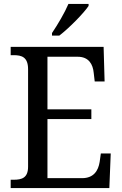

<svg xmlns="http://www.w3.org/2000/svg" viewBox="-20 -951 618 971"><path d="M243 -784V-771H280C331 -810 405 -886 428 -921V-931H326C307 -886 272 -827 243 -784ZM34 0H533L540 -175H490L484 -132C477 -88 454 -50 395 -50H220V-349H442V-398H220V-664H373C429 -664 450 -626 454 -582L459 -539H509L504 -714H34V-672H49C89 -672 122 -663 122 -601V-108C122 -51 90 -42 49 -42H34Z"/></svg>

Font: Noto Serif Armenian SemiCondensed
Style: Regular
Weight: 400
Width: 4
Designer: Monotype Design Team
Foundry: Monotype Imaging Inc.
Version: Version 2.008